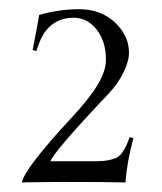

<svg xmlns="http://www.w3.org/2000/svg" viewBox="-20 -875 343 407"><path d="M86.9 -533.2H185.1Q209 -533.2 225.6 -540Q241.7 -546.4 254.9 -584.5L262.7 -582Q248.5 -528.8 246.1 -488.3Q208.5 -489.3 112.3 -489.3Q83 -489.3 26.4 -488.3Q31.7 -517.6 131.3 -625Q169.4 -666 187 -695.3Q204.6 -724.6 204.6 -748.5Q204.6 -786.6 185.1 -812Q165.5 -837.4 135.3 -837.4Q108.9 -837.4 88.9 -821.8Q68.8 -806.2 57.1 -766.6L49.3 -769Q52.2 -785.2 55.2 -800.3Q58.1 -815.4 60.3 -827.4Q62.5 -839.4 63 -843.3Q106 -855.5 147.5 -855.5Q193.4 -855.5 223.6 -827.6Q253.4 -799.3 253.4 -763.7Q253.4 -744.6 241.5 -720.7Q229.5 -696.8 211.4 -677.7Q96.2 -556.2 86.9 -533.2Z"/></svg>

Font: Flanker
Style: Regular
Weight: 400
Designer: Flanker
Foundry: Flanker
Version: Version 2.027